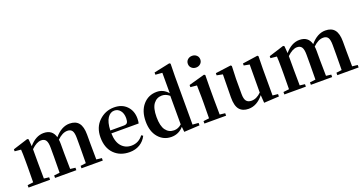

<svg xmlns="http://www.w3.org/2000/svg" viewBox="-40 -1548 4338 2292"><g transform="rotate(-20 2129.0 -401.5)"><path d="M912.1 -39.1 980.5 -31.2V0H710V-31.2L779.3 -40Q781.2 -153.3 781.2 -235.4V-357.4Q781.2 -424.8 762.7 -451.7Q744.1 -478.5 703.1 -478.5Q639.6 -478.5 573.2 -413.1Q577.1 -390.6 577.1 -357.4V-235.4Q577.1 -124 580.1 -39.1L644.5 -31.2V0H374V-31.2L446.3 -40Q448.2 -153.3 448.2 -235.4V-356.4Q448.2 -422.9 429.7 -450.7Q411.1 -478.5 370.1 -478.5Q312.5 -478.5 244.1 -412.1V-235.4Q244.1 -152.3 246.1 -39.1L310.5 -31.2V0H37.1V-31.2L110.4 -40Q112.3 -153.3 112.3 -235.4V-306.6Q112.3 -409.2 108.4 -456.1L29.3 -463.9V-489.3L220.7 -549.8L235.4 -541L242.2 -451.2Q327.1 -550.8 426.8 -550.8Q538.1 -550.8 566.4 -447.3Q654.3 -550.8 755.9 -550.8Q834 -550.8 872.1 -503.4Q910.2 -456.1 910.2 -355.5V-235.4Q910.2 -152.3 912.1 -39.1Z M1187.5 -306.6H1358.4Q1391.6 -306.6 1403.8 -323.7Q1416 -340.8 1416 -380.9Q1416 -441.4 1386.7 -477.5Q1357.4 -513.7 1311.5 -513.7Q1260.7 -513.7 1226.1 -462.4Q1191.4 -411.1 1187.5 -306.6ZM1534.2 -269.5H1187.5Q1190.4 -160.2 1239.3 -105Q1288.1 -49.8 1365.2 -49.8Q1457 -49.8 1514.6 -127L1535.2 -113.3Q1504.9 -51.8 1448.7 -18.1Q1392.6 15.6 1319.3 15.6Q1198.2 15.6 1123.5 -59.6Q1048.8 -134.8 1048.8 -267.6Q1048.8 -396.5 1129.9 -473.6Q1210.9 -550.8 1321.3 -550.8Q1421.9 -550.8 1481.4 -489.7Q1541 -428.7 1541 -332Q1541 -293 1534.2 -269.5Z M2002 -87.9V-450.2Q1957 -488.3 1907.2 -488.3Q1841.8 -488.3 1801.3 -435.5Q1760.7 -382.8 1760.7 -267.6Q1760.7 -154.3 1799.8 -101.1Q1838.9 -47.9 1905.3 -47.9Q1959 -47.9 2002 -87.9ZM2133.8 -37.1 2209 -31.2V0L2011.7 10.7L2004.9 -55.7Q1942.4 15.6 1849.6 15.6Q1750 15.6 1685.5 -59.6Q1621.1 -134.8 1621.1 -261.7Q1621.1 -394.5 1689.5 -472.7Q1757.8 -550.8 1863.3 -550.8Q1948.2 -550.8 2006.8 -481.4V-741.2L1920.9 -748V-776.4L2123 -819.3L2136.7 -809.6L2133.8 -652.3Z M2329.1 -736.3Q2329.1 -769.5 2352.1 -790Q2375 -810.5 2408.2 -810.5Q2441.4 -810.5 2464.4 -790Q2487.3 -769.5 2487.3 -736.3Q2487.3 -704.1 2464.4 -683.1Q2441.4 -662.1 2408.2 -662.1Q2375 -662.1 2352.1 -683.1Q2329.1 -704.1 2329.1 -736.3ZM2479.5 -39.1 2546.9 -31.2V0H2271.5V-31.2L2344.7 -40Q2346.7 -153.3 2346.7 -235.4V-305.7Q2346.7 -382.8 2343.8 -458L2262.7 -465.8V-493.2L2465.8 -549.8L2479.5 -541L2477.5 -384.8V-235.4Q2477.5 -152.3 2479.5 -39.1Z M3150.4 -37.1 3217.8 -30.3V0L3026.4 10.7L3019.5 -88.9Q2936.5 15.6 2830.1 15.6Q2753.9 15.6 2714.4 -31.2Q2674.8 -78.1 2675.8 -186.5L2679.7 -476.6L2605.5 -491.2V-518.6L2802.7 -544.9L2814.5 -534.2L2808.6 -374V-179.7Q2808.6 -116.2 2830.1 -89.8Q2851.6 -63.5 2894.5 -63.5Q2960 -63.5 3018.6 -122.1L3020.5 -477.5L2949.2 -491.2V-516.6L3142.6 -544.9L3153.3 -534.2L3150.4 -374Z M4162.1 -39.1 4230.5 -31.2V0H3960V-31.2L4029.3 -40Q4031.2 -153.3 4031.2 -235.4V-357.4Q4031.2 -424.8 4012.7 -451.7Q3994.1 -478.5 3953.1 -478.5Q3889.6 -478.5 3823.2 -413.1Q3827.1 -390.6 3827.1 -357.4V-235.4Q3827.1 -124 3830.1 -39.1L3894.5 -31.2V0H3624V-31.2L3696.3 -40Q3698.2 -153.3 3698.2 -235.4V-356.4Q3698.2 -422.9 3679.7 -450.7Q3661.1 -478.5 3620.1 -478.5Q3562.5 -478.5 3494.1 -412.1V-235.4Q3494.1 -152.3 3496.1 -39.1L3560.5 -31.2V0H3287.1V-31.2L3360.4 -40Q3362.3 -153.3 3362.3 -235.4V-306.6Q3362.3 -409.2 3358.4 -456.1L3279.3 -463.9V-489.3L3470.7 -549.8L3485.4 -541L3492.2 -451.2Q3577.1 -550.8 3676.8 -550.8Q3788.1 -550.8 3816.4 -447.3Q3904.3 -550.8 4005.9 -550.8Q4084 -550.8 4122.1 -503.4Q4160.2 -456.1 4160.2 -355.5V-235.4Q4160.2 -152.3 4162.1 -39.1Z"/></g></svg>

Font: GenRyuMin TW TTF Bold
Style: Regular
Weight: 700
Version: Version 1.300